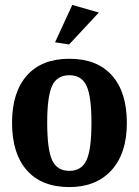

<svg xmlns="http://www.w3.org/2000/svg" viewBox="-20 -750 565 781"><path d="M274 -730 382 -699 261 -569 204 -578ZM172 -251Q172 -142 192 -98.5Q212 -55 262 -55Q312 -55 332 -98.5Q352 -142 352 -250Q352 -358 332 -401Q312 -444 262 -444Q212 -444 192 -401Q172 -358 172 -251ZM496 -250Q496 -126 433.5 -57.5Q371 11 262 11Q150 11 89.5 -57Q29 -125 29 -250Q29 -375 89.5 -443Q150 -511 262 -511Q375 -511 435.5 -443Q496 -375 496 -250Z"/></svg>

Font: ArsenalBold
Style: Bold
Weight: 700
Designer: Andrij Shevchenko
Foundry: Stairsfor.com
Version: Version 1.000